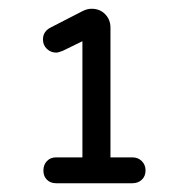

<svg xmlns="http://www.w3.org/2000/svg" viewBox="-20 -869 410 438"><path d="M282 -510Q295 -510 303.5 -501.5Q312 -493 312 -480Q312 -467 303.5 -459Q295 -451 282 -451H108Q95 -451 87 -459Q79 -467 79 -480Q79 -493 87 -501.5Q95 -510 108 -510H168V-775L123 -753Q113 -749 108 -749Q96 -749 87 -757.5Q78 -766 78 -779Q78 -798 97 -807L169 -844Q179 -849 189 -849Q208 -849 220 -836.5Q232 -824 232 -806V-510Z"/></svg>

Font: VarelaRound
Style: Regular
Weight: 400
Designer: Joe Prince, Avraham Cornfeld
Foundry: Joe Prince, Avraham Cornfeld
Version: Version 2.000;PS 002.000;hotconv 1.0.88;makeotf.lib2.5.64775